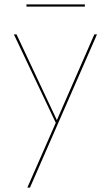

<svg xmlns="http://www.w3.org/2000/svg" viewBox="-20 -562 503 871"><path d="M365 -542V-532H100V-542ZM408 -406H420L116 289H104L233 -5L43 -406H55L238 -17Z"/></svg>

Font: EauTest Hairline
Style: Regular
Weight: 250
Designer: Christian Thalmann (Catharsis Fonts)
Version: Version 0.001;PS 000.001;hotconv 1.0.88;makeotf.lib2.5.64775